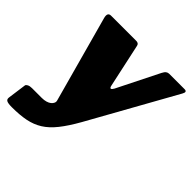

<svg xmlns="http://www.w3.org/2000/svg" viewBox="-195 -677 989 989"><g transform="rotate(45 299.5 -182.5)"><path d="M34 165Q6 165 -4 159.5Q-14 154 -12 140L2 38Q3 32 12.5 27Q22 22 38 22H109Q126 22 139.5 18Q153 14 161.5 7Q170 0 173.5 -8.5Q177 -17 174 -26L45 -496Q36 -530 62 -530H245Q263 -530 266 -515L318 -275Q321 -262 327 -263Q333 -264 340 -277L454 -505Q461 -519 468.5 -524.5Q476 -530 485 -530H597Q619 -530 605 -506L343 -36Q308 26 276.5 65.5Q245 105 210.5 126.5Q176 148 133.5 156.5Q91 165 34 165Z"/></g></svg>

Font: Libre Franklin Thin Black
Style: Italic
Weight: 900
Italic angle: -8°
Version: Version 2.000